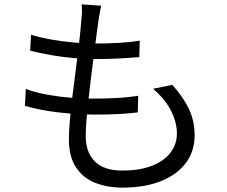

<svg xmlns="http://www.w3.org/2000/svg" viewBox="-20 -812 1040 878"><path d="M443 -786Q438 -766 435.5 -749.5Q433 -733 430 -716Q426 -688 420.5 -646Q415 -604 408.5 -554Q402 -504 395.5 -451Q389 -398 383.5 -348Q378 -298 375 -257Q372 -216 372 -189Q372 -116 413.5 -74Q455 -32 540 -32Q617 -32 672.5 -53Q728 -74 758.5 -112.5Q789 -151 789 -202Q789 -252 762 -305.5Q735 -359 680 -406L768 -424Q819 -367 844.5 -312.5Q870 -258 870 -193Q870 -119 828.5 -65Q787 -11 713 17.5Q639 46 540 46Q472 46 416.5 24.5Q361 3 328 -46Q295 -95 295 -177Q295 -209 299.5 -261Q304 -313 311.5 -374.5Q319 -436 327.5 -500.5Q336 -565 342.5 -622Q349 -679 352 -721Q355 -747 355 -762.5Q355 -778 353 -792ZM122 -653Q165 -640 216 -631Q267 -622 319 -617.5Q371 -613 415 -613Q473 -613 524.5 -616Q576 -619 619 -626L617 -551Q569 -547 522 -544.5Q475 -542 414 -542Q370 -542 318 -546.5Q266 -551 214 -560Q162 -569 118 -580ZM98 -405Q146 -388 199.5 -378.5Q253 -369 305 -365Q357 -361 404 -361Q455 -361 507.5 -363.5Q560 -366 612 -374L610 -298Q561 -292 513 -290Q465 -288 414 -288Q333 -288 247.5 -298Q162 -308 94 -328Z"/></svg>

Font: Noto Sans TC
Style: Regular
Weight: 400
Designer: Ryoko NISHIZUKA  (kana, bopomofo & ideographs); Paul D. Hunt (Latin, Greek & Cyrillic); Sandoll Communications , Soo-you
Foundry: Adobe
Version: Version 2.004-H2;hotconv 1.0.118;makeotfexe 2.5.65603